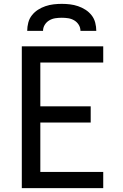

<svg xmlns="http://www.w3.org/2000/svg" viewBox="-20 -975 640 995"><path d="M93 0V-735H515V-651H189V-424H450V-340H189V-84H515V0ZM121 -815Q121 -836 126.5 -857.5Q132 -879 145.5 -896Q159 -913 177 -924.5Q195 -936 215.5 -943Q236 -950 257.5 -952.5Q279 -955 300 -955Q321 -955 342.5 -952.5Q364 -950 384.5 -943Q405 -936 423 -924.5Q441 -913 454.5 -896Q468 -879 473.5 -857.5Q479 -836 479 -815H397Q397 -832 388 -846.5Q379 -861 364.5 -869.5Q350 -878 333.5 -880.5Q317 -883 300 -883Q283 -883 266.5 -880.5Q250 -878 235.5 -869.5Q221 -861 212 -846.5Q203 -832 203 -815Z"/></svg>

Font: Iosevka Aile Medium
Style: Regular
Weight: 500
Designer: Belleve Invis
Foundry: Belleve Invis
Version: Version 27.3.5; ttfautohint (v1.8.4)